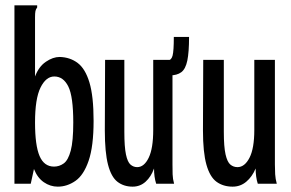

<svg xmlns="http://www.w3.org/2000/svg" viewBox="-20 -687 1090 718"><path d="M196 11Q168 11 144 -5.5Q120 -22 107 -55L95 0H34V-667H119V-659Q114 -653 112.5 -645.5Q111 -638 111 -622V-401Q125 -438 151.5 -456Q178 -474 203 -474Q242 -473 270.5 -451.5Q299 -430 314.5 -378.5Q330 -327 330 -235Q330 -140 311.5 -86Q293 -32 262 -10.5Q231 11 196 11ZM182 -64Q202 -64 218.5 -76Q235 -88 244.5 -123.5Q254 -159 254 -229Q254 -326 235.5 -363.5Q217 -401 183 -401Q152 -401 131.5 -359.5Q111 -318 111 -229Q111 -143 128 -103.5Q145 -64 182 -64Z M476 11Q443 11 419.5 -7Q396 -25 384 -71Q372 -117 372 -199L373 -463H445V-194Q445 -138 451 -109.5Q457 -81 468 -71.5Q479 -62 493 -62Q519 -62 536 -97Q553 -132 553 -201V-463H625V-72Q625 -53 625.5 -35.5Q626 -18 631 0H564Q556 -25 556 -57Q545 -26 524.5 -7.5Q504 11 476 11ZM687 -549Q687 -492 680.5 -460.5Q674 -429 658 -417Q642 -405 614 -405L609 -462Q621 -462 625.5 -479.5Q630 -497 630 -549Z M850 11Q815 11 790 -7Q765 -25 752 -71Q739 -117 739 -199L740 -463H817V-194Q817 -138 823.5 -109.5Q830 -81 841.5 -71.5Q853 -62 868 -62Q895 -62 913 -97Q931 -132 931 -201V-463H1008V-72Q1008 -53 1009 -35.5Q1010 -18 1015 0H944Q936 -25 936 -57Q923 -26 901 -7.5Q879 11 850 11Z"/></svg>

Font: Inconsolata ExtraCondensed SemiBold
Style: Regular
Weight: 600
Width: 2
Monospace: yes
Designer: Raph Levien, Cyreal, Brenton Simpson
Foundry: Raph Levien, Cyreal, Google
Version: Version 3.001; ttfautohint (v1.8.2.53-6de2)